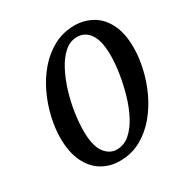

<svg xmlns="http://www.w3.org/2000/svg" viewBox="-169 -861 970 1008"><g transform="rotate(-30 316.0 -357.0)"><path d="M272 11Q211 11 163 -18.5Q115 -48 87.5 -106Q60 -164 60 -248Q60 -307 75 -372.5Q90 -438 119.5 -500.5Q149 -563 192.5 -613.5Q236 -664 293 -694.5Q350 -725 419 -725Q476 -725 524.5 -698Q573 -671 602 -614Q631 -557 631 -469Q631 -413 616.5 -347.5Q602 -282 573 -219Q544 -156 500.5 -104Q457 -52 400 -20.5Q343 11 272 11ZM288 -49Q332 -49 367 -79.5Q402 -110 428 -160Q454 -210 471 -269.5Q488 -329 497 -388Q506 -447 506 -494Q506 -583 477 -624.5Q448 -666 401 -666Q358 -666 323.5 -635.5Q289 -605 263 -555Q237 -505 219 -445.5Q201 -386 192.5 -327Q184 -268 184 -221Q184 -131 214 -90Q244 -49 288 -49Z"/></g></svg>

Font: Noto Serif ExtraCondensed SemiBold
Style: Italic
Weight: 600
Width: 2
Italic angle: -12°
Designer: Monotype Design Team
Foundry: Monotype Imaging Inc.
Version: Version 2.013